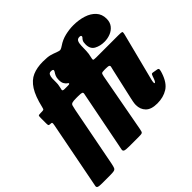

<svg xmlns="http://www.w3.org/2000/svg" viewBox="-265 -1015 1380 1380"><g transform="rotate(-45 425.0 -325.0)"><path d="M872 -664Q872 -627.5 853.2 -603.8Q834.5 -580 805.2 -568.5Q776 -557 744 -557Q700.5 -557 667.2 -575.2Q634 -593.5 634 -640Q634 -663 639.8 -673.5Q645.5 -684 651.2 -689Q657 -694 657 -700Q657 -710 641 -710Q621.5 -710 614.2 -695.5Q607 -681 606.2 -657Q605.5 -633 604.8 -605Q604 -577 597 -550Q592 -530 593.8 -525Q595.5 -520 621 -520H845Q876.5 -520 882.8 -517.2Q889 -514.5 882 -488L789.5 -126Q788.5 -121.5 787 -113.2Q785.5 -105 785.5 -101Q785.5 -92 790 -92Q798.5 -92 813 -135.5Q818 -150 821.8 -153.5Q825.5 -157 835.5 -155L872 -148.5Q884.5 -146.5 883 -134.2Q881.5 -122 876 -106Q851.5 -31.5 806.2 -3.2Q761 25 699.5 25Q638 25 609.8 -3.5Q581.5 -32 581.5 -77Q581.5 -91.5 585.2 -110Q589 -128.5 591.5 -140L642.5 -366Q646.5 -384.5 649.5 -395Q652.5 -405.5 646.2 -410.2Q640 -415 615 -415H603Q578.5 -415 573.2 -410.8Q568 -406.5 564 -386L480.5 65Q477.5 81 474.8 88.5Q472 96 463.8 98Q455.5 100 435.5 100H336.5Q302 100 291.2 95Q280.5 90 283.2 76Q286 62 291.5 35L370 -364Q374.5 -386 376.5 -397Q378.5 -408 369.8 -411.5Q361 -415 333 -415H314Q284.5 -415 272.8 -411.2Q261 -407.5 257.5 -395.8Q254 -384 249 -360L160.5 97Q155.5 122.5 150.5 133.5Q145.5 144.5 132.2 147.2Q119 150 88 150H12Q-19.5 150 -29 145Q-38.5 140 -35.5 126.8Q-32.5 113.5 -28 89L64.5 -386Q68.5 -405.5 66.2 -410.2Q64 -415 51 -415H49Q38 -415 35.2 -419.2Q32.5 -423.5 32.5 -439V-492Q32.5 -511.5 35 -515.8Q37.5 -520 57.5 -520H61Q81.5 -520 86.5 -522.5Q91.5 -525 95 -542Q116 -632.5 147.8 -682Q179.5 -731.5 224.2 -750.8Q269 -770 329 -770Q378.5 -770 402.5 -763Q426.5 -756 446 -748Q470 -738.5 480 -741Q490 -743.5 506 -754.5Q542 -779.5 585 -789.8Q628 -800 669 -800Q724.5 -800 770.5 -785.2Q816.5 -770.5 844.2 -740.2Q872 -710 872 -664ZM288.5 -563Q282.5 -539.5 281.5 -529.8Q280.5 -520 301 -520H333Q345.5 -520 348.8 -521.8Q352 -523.5 352 -525.5V-526Q352 -530 348.2 -532.5Q344.5 -535 341.5 -537Q334.5 -542 325.8 -555.5Q317 -569 317 -595Q317 -618 323.2 -632.2Q329.5 -646.5 335.8 -655.2Q342 -664 342 -670Q342 -680 321 -680Q305 -680 299 -667.2Q293 -654.5 292.2 -635.5Q291.5 -616.5 291.8 -596.8Q292 -577 288.5 -563Z"/></g></svg>

Font: Besley* Condensed Fatface
Style: Italic
Weight: 900
Width: 3
Italic angle: -13°
Designer: Owen Earl
Foundry: indestructible type*
Version: Version 3.000; ttfautohint (v1.8.3)